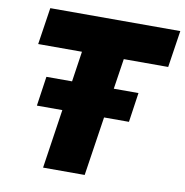

<svg xmlns="http://www.w3.org/2000/svg" viewBox="-81 -800 846 877"><g transform="rotate(10 342.5 -361.5)"><path d="M176 0 217 -274H99L119 -411H238L259 -552H56L82 -723H685L659 -552H453L431.5 -411H546L526 -274H410.5L369 0Z"/></g></svg>

Font: Public Sans Black
Style: Italic
Weight: 900
Italic angle: -8°
Designer: The Public Sans project authors (U.S. Web Design System). Libre Franklin designed by Pablo Impallari and Rodrigo Fuenzal
Version: Version 1.007; ttfautohint (v1.8.1) -l 8 -r 50 -G 200 -x 14 